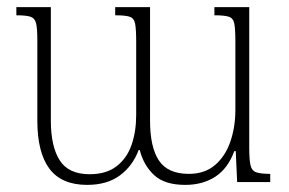

<svg xmlns="http://www.w3.org/2000/svg" viewBox="-20 -512 812 540"><path d="M583 -492H681V-97Q681 -63 684.5 -47.5Q688 -32 700.5 -27.5Q713 -23 740 -23V0H647L643 -87H639Q621 -38 585.5 -15Q550 8 501 8Q443 8 413.5 -19.5Q384 -47 373 -90H370Q353 -45 317 -18.5Q281 8 225 8Q153 8 119 -37.5Q85 -83 85 -173V-398Q85 -432 81.5 -446.5Q78 -461 65.5 -465Q53 -469 26 -469V-492H123V-173Q123 -100 148 -61Q173 -22 232 -22Q279 -22 308 -44.5Q337 -67 350 -104.5Q363 -142 363 -188V-396Q363 -430 360 -445.5Q357 -461 344.5 -465Q332 -469 304 -469V-492H402V-173Q402 -98 427 -60.5Q452 -23 511 -23Q556 -23 585 -48Q614 -73 628 -114Q642 -155 642 -203V-396Q642 -430 639 -445.5Q636 -461 623.5 -465Q611 -469 583 -469Z"/></svg>

Font: Noto Serif Armenian SemiCondensed ExtraLight
Style: Regular
Weight: 200
Width: 4
Designer: Monotype Design Team
Foundry: Monotype Imaging Inc.
Version: Version 2.008; ttfautohint (v1.8.4.7-5d5b)